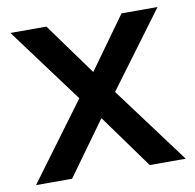

<svg xmlns="http://www.w3.org/2000/svg" viewBox="-68 -631 710 700"><g transform="rotate(-10 287.5 -281.0)"><path d="M559.4 -562.5H426L287.5 -369.8L147.9 -562.5H14.6L220.8 -284.4L10.4 0H143.8L287.5 -199L431.3 0H564.6L353.1 -284.4Z"/></g></svg>

Font: Manrope Semibold
Style: Regular
Weight: 600
Width: 4
Designer: Michael Sharanda
Foundry: Michael Sharanda
Version: Version 2.000;PS 002.000;hotconv 1.0.88;makeotf.lib2.5.64775